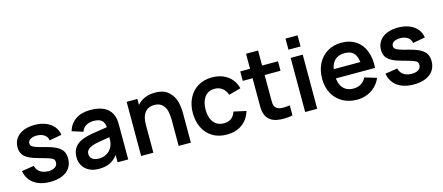

<svg xmlns="http://www.w3.org/2000/svg" viewBox="-50 -1283 4268 1850"><g transform="rotate(-15 2083.5 -358.0)"><path d="M278.7 14.8Q212.3 14.8 161.8 -5.3Q111.3 -25.5 80.2 -63.8Q49.1 -102.2 40 -156.7L163 -175.5Q169.1 -148.7 185.8 -129.3Q202.6 -110 228.4 -99.8Q254.2 -89.7 287.2 -89.7Q315.7 -89.7 336.1 -97.5Q356.5 -105.2 367.2 -119.7Q378 -134.1 378 -154.2Q378 -173.4 368.9 -184.2Q359.8 -194.9 332.4 -204.9Q304.9 -214.9 240.5 -232.2Q171.6 -249.9 132.1 -270.7Q92.6 -291.4 75.1 -319.6Q57.7 -347.8 57.7 -389Q57.7 -439 84 -476.6Q110.2 -514.2 158.2 -534.6Q206.2 -555 270.2 -555Q332.5 -555 381.5 -535.5Q430.6 -515.9 460.7 -479.8Q490.8 -443.7 497.3 -395.7L374.3 -373.5Q371.2 -396.3 358 -413Q344.8 -429.8 323.1 -439.3Q301.3 -448.8 272.2 -450.5Q243.9 -451.8 222.5 -445.3Q201.1 -438.8 189.3 -426Q177.5 -413.1 177.5 -395.2Q177.5 -378.8 188.3 -368Q199.1 -357.3 229.1 -346.8Q259.2 -336.2 325 -319.7Q390.4 -302.8 428.6 -281.7Q466.8 -260.5 484.1 -231.3Q501.3 -202.2 501.3 -159.7Q501.3 -105.8 474.7 -66.3Q448.1 -26.8 397.8 -6Q347.6 14.8 278.7 14.8Z M762.7 15Q705.9 15 664.9 -6.7Q623.9 -28.4 602.7 -65.6Q581.5 -102.8 581.5 -148Q581.5 -208.2 611.2 -248.1Q641 -288.1 704.3 -309.5Q741.2 -321.9 791.3 -330.7Q841.4 -339.4 933.8 -352.7Q946.1 -354.6 958.7 -356.2Q971.2 -357.9 983.2 -359.8L939.8 -335.7Q940.1 -373.6 929.1 -397.6Q918.2 -421.6 893.7 -433.1Q869.2 -444.7 828.8 -444.7Q788.8 -444.7 756 -426.3Q723.3 -407.9 711 -369.2L600.8 -403.7Q621.3 -474.4 678.9 -514.7Q736.5 -555 829.2 -555Q904.4 -555 958 -530.6Q1011.6 -506.2 1037.2 -454.5Q1050.3 -428.8 1054 -401Q1057.7 -373.2 1057.7 -331.3V0H952V-117.2L969.5 -97.8Q944.6 -58.6 915.2 -33.7Q885.8 -8.8 848.4 3.1Q811 15 762.7 15ZM786.5 -81.2Q824.9 -81.2 854.1 -94.9Q883.2 -108.6 901 -129Q918.8 -149.4 925.8 -170.7Q933.4 -188.3 935.8 -211.4Q938.2 -234.4 938.2 -261.5V-271.7L975.2 -260.5L931.5 -253.4Q863.8 -243.1 827.5 -236.1Q791.2 -229.1 765 -220.5Q732.7 -208.6 716.2 -191.8Q699.7 -174.9 699.7 -149.5Q699.7 -129.3 709.7 -113.9Q719.7 -98.5 739.1 -89.8Q758.6 -81.2 786.5 -81.2Z M1561 -260.2Q1561 -307 1552.5 -345.3Q1544.1 -383.7 1516 -412.8Q1488 -441.8 1434.8 -441.8Q1400.2 -441.8 1372.3 -427.2Q1344.5 -412.7 1326.6 -376Q1308.7 -339.3 1308.7 -277.5L1237.2 -308.2Q1237.2 -377.9 1264.2 -434Q1291.2 -490.2 1343.8 -522.8Q1396.5 -555.3 1470.7 -555.3Q1561.2 -555.3 1608.3 -509.8Q1655.5 -464.2 1669.2 -409.5Q1683 -354.8 1683 -301.5V0H1561ZM1186.7 0V-540H1294V-372.5H1308.7V0Z M2039 15Q1957.6 15 1897.8 -21.8Q1838 -58.5 1806.4 -123.2Q1774.8 -187.8 1774.5 -270Q1774.8 -352.9 1807.2 -417.5Q1839.7 -482.2 1899.9 -518.6Q1960.1 -555 2040.7 -555Q2101.4 -555 2151 -534.2Q2200.5 -513.3 2233.5 -474.3Q2266.6 -435.3 2279.3 -382.7L2159.3 -349.8Q2145.6 -393 2113.2 -417.6Q2080.8 -442.2 2039 -442.2Q1970.9 -442.2 1936.6 -395Q1902.2 -347.9 1902 -270Q1902.2 -218 1917.7 -179.3Q1933.2 -140.7 1964 -119.3Q1994.8 -97.8 2039 -97.8Q2085.7 -97.8 2113.9 -119.1Q2142.2 -140.4 2156.7 -183.3L2279.3 -156.2Q2254.6 -73.7 2192.1 -29.3Q2129.6 15 2039 15Z M2696.5 0Q2608 17 2538.1 2.5Q2468.2 -12.1 2438.7 -66.3Q2424.1 -93.8 2420.5 -122.2Q2417 -150.6 2417.8 -197.2V-220.7V-690H2538.2V-227.3V-212.1Q2537.7 -179.6 2539.4 -161.2Q2541.2 -142.8 2549.2 -130.3Q2565.8 -102.8 2602.2 -97.6Q2638.5 -92.3 2696.5 -100.8ZM2320 -445.5V-540H2696.5V-445.5Z M2823 -621.8V-732.5H2943.3V-621.8ZM2823 0V-540H2943.3V0Z M3338.8 15Q3257.8 15 3195.4 -20.3Q3133 -55.7 3098.2 -119.3Q3063.5 -182.9 3063.5 -264.2Q3063.5 -351.3 3097.4 -417.2Q3131.3 -483.2 3192.2 -519.1Q3253.2 -555 3332.2 -555Q3415 -555 3474.2 -516Q3533.4 -477.1 3561.8 -404.9Q3590.2 -332.8 3583.6 -236.3H3464V-280.3Q3463.7 -339.5 3450.1 -376.6Q3436.6 -413.7 3408.8 -431.7Q3380.9 -449.7 3337.2 -449.7Q3288.2 -449.7 3255.7 -429.2Q3223.1 -408.8 3207 -368.9Q3191 -329 3191 -270Q3191 -215.2 3207 -176.7Q3223.1 -138.2 3254.8 -118Q3286.6 -97.8 3332.2 -97.8Q3376.2 -97.8 3408.6 -117.6Q3441 -137.4 3458.5 -174.8L3577.7 -139Q3557.3 -90.9 3521.2 -56.2Q3485 -21.4 3438 -3.2Q3390.9 15 3338.8 15ZM3153 -236.3V-327.5H3524.7V-236.3Z M3904.2 14.8Q3837.8 14.8 3787.3 -5.3Q3736.8 -25.5 3705.7 -63.8Q3674.6 -102.2 3665.5 -156.7L3788.5 -175.5Q3794.6 -148.7 3811.3 -129.3Q3828.1 -110 3853.9 -99.8Q3879.8 -89.7 3912.7 -89.7Q3941.2 -89.7 3961.6 -97.5Q3982 -105.2 3992.8 -119.7Q4003.5 -134.1 4003.5 -154.2Q4003.5 -173.4 3994.4 -184.2Q3985.3 -194.9 3957.9 -204.9Q3930.4 -214.9 3866 -232.2Q3797.1 -249.9 3757.6 -270.7Q3718.1 -291.4 3700.6 -319.6Q3683.2 -347.8 3683.2 -389Q3683.2 -439 3709.5 -476.6Q3735.8 -514.2 3783.8 -534.6Q3831.8 -555 3895.7 -555Q3958 -555 4007 -535.5Q4056.1 -515.9 4086.2 -479.8Q4116.2 -443.7 4122.8 -395.7L3999.8 -373.5Q3996.7 -396.3 3983.5 -413Q3970.3 -429.8 3948.6 -439.3Q3926.8 -448.8 3897.7 -450.5Q3869.4 -451.8 3848 -445.3Q3826.6 -438.8 3814.8 -426Q3803 -413.1 3803 -395.2Q3803 -378.8 3813.8 -368Q3824.6 -357.3 3854.6 -346.8Q3884.7 -336.2 3950.5 -319.7Q4015.9 -302.8 4054.1 -281.7Q4092.3 -260.5 4109.6 -231.3Q4126.8 -202.2 4126.8 -159.7Q4126.8 -105.8 4100.2 -66.3Q4073.6 -26.8 4023.3 -6Q3973.1 14.8 3904.2 14.8Z"/></g></svg>

Font: Manrope
Style: Regular
Weight: 400
Designer: Mikhail Sharanda
Foundry: Mikhail Sharanda
Version: Version 4.503